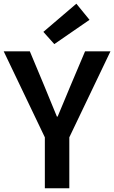

<svg xmlns="http://www.w3.org/2000/svg" viewBox="-25 -1016 616 1036"><path d="M217 0V-275L-5 -739H136L215 -550Q232 -509 248 -469.5Q264 -430 282 -387H286Q304 -430 320.5 -469.5Q337 -509 354 -550L434 -739H571L349 -275V0ZM268 -778 209 -844 387 -996 458 -909Z"/></svg>

Font: Noto Sans HK SemiBold
Style: Regular
Weight: 600
Version: Version 2.004-H2;hotconv 1.0.118;makeotfexe 2.5.65603